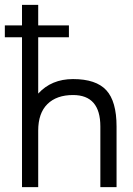

<svg xmlns="http://www.w3.org/2000/svg" viewBox="-21 -774 552 794"><path d="M281 -447Q376 -447 418.5 -401Q461 -355 461 -251V0H394V-251Q394 -381 281 -381Q213 -381 175 -343.5Q137 -306 137 -234V0H70V-620H-1V-669H70V-754H137V-669H264V-620H137V-387Q192 -447 281 -447Z"/></svg>

Font: Arcon
Style: Regular
Weight: 400
Designer: M. Zarth
Foundry: martin zarth - visuelle & digitale kommunikation
Version: Version 1.131;PS 001.131;hotconv 1.0.70;makeotf.lib2.5.58329